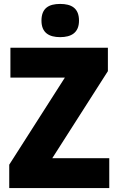

<svg xmlns="http://www.w3.org/2000/svg" viewBox="-20 -957 600 977"><path d="M286 -937C229 -937 191 -916 191 -852C191 -790 230 -768 286 -768C342 -768 382 -790 382 -852C382 -916 343 -937 286 -937ZM536 0V-152H246L529 -595V-714H33V-562H310L27 -119V0Z"/></svg>

Font: Noto Sans Telugu SemiCondensed Black
Style: Regular
Weight: 900
Width: 4
Designer: Jelle Bosma - Monotype Design Team
Foundry: Monotype Imaging Inc.
Version: Version 2.005